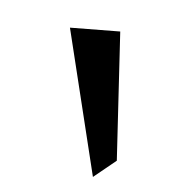

<svg xmlns="http://www.w3.org/2000/svg" viewBox="-156 -809 880 916"><g transform="rotate(30 284.5 -351.0)"><path d="M29 -580 480 -18 540 -142 246 -684Z"/></g></svg>

Font: Interstorm
Style: Regular
Weight: 400
Version: Version 0.7